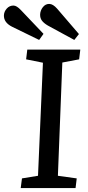

<svg xmlns="http://www.w3.org/2000/svg" viewBox="-54 -951 443 971"><path d="M321.8 -749 188 -821.8Q168 -833.5 158.2 -846.4Q148.4 -859.4 148.9 -877.9Q149.9 -898.4 162.8 -914.8Q175.8 -931.2 194.8 -931.2Q213.9 -931.2 234.9 -907.2L345.2 -778.8ZM144 -749 6.8 -815.9Q-35.6 -837.4 -34.2 -874Q-33.2 -893.1 -19.5 -908Q-5.9 -922.9 14.2 -922.9Q30.3 -922.9 51.8 -899.9L166 -779.8ZM163.1 -633.8 78.1 -650.9 84 -700.2H352.1L346.2 -650.9L261.2 -634.8L238.8 -62L334 -48.8L328.1 0H50.8L57.1 -48.8L138.2 -62Z"/></svg>

Font: Literata Book Medium
Style: Italic
Weight: 500
Italic angle: -3°
Designer: Latin by Veronika Burian and Jose Scaglione. Greek by Irene Vlachou. Cyrillic by Vera Evstafieva
Foundry: TypeTogether
Version: Version 1.003;PS 001.003;hotconv 1.0.88;makeotf.lib2.5.64775